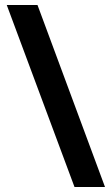

<svg xmlns="http://www.w3.org/2000/svg" viewBox="-20 -741 447 768"><path d="M130 -721H7L278 7H400Z"/></svg>

Font: Noto Sans Thai Looped Condensed
Style: Bold
Weight: 700
Width: 3
Designer: Sasikarn Vongin, Ben Mitchell
Foundry: The Fontpad Ltd
Version: Version 1.001